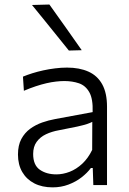

<svg xmlns="http://www.w3.org/2000/svg" viewBox="-20 -798 558 828"><path d="M207 10Q161.5 10 128 -7.2Q94.5 -24.5 76 -56.2Q57.5 -88 57.5 -131.5Q57.5 -171.5 72 -198.5Q86.5 -225.5 110.2 -242.8Q134 -260 162 -269.8Q190 -279.5 217.5 -284.5L379.5 -314.5Q381.5 -371.5 365.2 -400.2Q349 -429 320.5 -438.8Q292 -448.5 257.5 -448.5Q240.5 -448.5 221 -446.2Q201.5 -444 180 -439Q158.5 -434 134.2 -426Q110 -418 83 -406.5L79 -467.5Q97 -475 119.2 -482Q141.5 -489 166.5 -494.5Q191.5 -500 217.8 -503.2Q244 -506.5 269 -506.5Q322.5 -506.5 361.2 -489.2Q400 -472 420.8 -434.5Q441.5 -397 441.5 -338Q441.5 -314.5 441.5 -279Q441.5 -243.5 441.5 -211V-143.5Q441.5 -110.5 441.5 -75.8Q441.5 -41 441.5 0H382.5L380 -73.5H372Q356.5 -52.5 331.8 -33.2Q307 -14 275.2 -2Q243.5 10 207 10ZM223 -46Q251.5 -46 280.5 -57.2Q309.5 -68.5 334.8 -92Q360 -115.5 377.5 -151.5L378 -272.5Q369.5 -268 355.5 -263.2Q341.5 -258.5 313.5 -252.2Q285.5 -246 235 -236.5Q203.5 -231 178.2 -219Q153 -207 138 -186.2Q123 -165.5 123 -134Q123 -86 151.8 -66Q180.5 -46 223 -46ZM277 -580Q250.5 -613 224.2 -645.5Q198 -678 171.5 -710.8Q145 -743.5 118 -776.5L193 -778.5Q228 -729.5 262.8 -680.5Q297.5 -631.5 332.5 -581.5Z"/></svg>

Font: Commissioner Thin Light
Style: Regular
Weight: 300
Version: Version 1.000